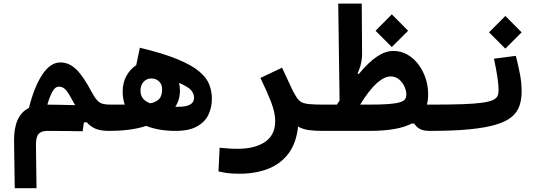

<svg xmlns="http://www.w3.org/2000/svg" viewBox="-20 -713 2970 1053"><path d="M61 319.3 57.1 60.1Q56.2 -7.8 75.9 -53.7Q95.7 -99.6 138.7 -121.1Q167.5 -236.3 211.7 -303.5Q255.9 -370.6 311 -370.6Q359.4 -370.6 398.7 -332Q438 -293.5 482.4 -209Q499 -177.7 512.9 -162.8Q526.9 -147.9 543.7 -143.6Q560.5 -139.2 585.9 -139.2Q622.6 -139.2 622.6 -65.9Q622.6 -24.4 610.1 -9.8Q597.7 4.9 580.1 4.9Q532.7 4.9 504.9 -6.6Q477.1 -18.1 456.1 -42H440.4L433.1 6.8Q373.5 5.9 327.1 5.4Q280.8 4.9 238.3 4.9Q206.5 4.9 191.7 21.5Q176.8 38.1 177.2 84L180.2 319.3ZM392.6 -136.2Q390.1 -139.6 388.2 -143.1Q362.3 -192.4 345.2 -215.1Q328.1 -237.8 302.2 -237.8Q283.7 -237.8 268.8 -212.9Q253.9 -188 239.7 -139.2Q272.9 -139.2 313.7 -138.2Q354.5 -137.2 392.6 -136.2Z M580.1 4.9Q551.8 4.9 551.8 -71.3Q551.8 -100.1 560.8 -119.6Q569.8 -139.2 585.9 -139.2Q594.2 -139.2 602.5 -139.2Q610.8 -139.2 619.1 -139.2Q630.4 -139.2 641.6 -139.2Q652.8 -139.2 664.1 -139.2Q652.8 -171.9 652.8 -210.9Q652.8 -259.3 673.3 -296.6Q693.8 -334 727.1 -355.5L747.1 -451.2Q875.5 -420.4 953.9 -387.9Q1032.2 -355.5 1073 -320.8Q1113.8 -286.1 1127.9 -248.8Q1142.1 -211.4 1142.1 -170.9Q1142.1 -125.5 1123.8 -85.4Q1105.5 -45.4 1061.8 -20.3Q1018.1 4.9 941.9 4.9Q897.5 4.9 856.7 -2Q815.9 -8.8 781.7 -22.5Q736.8 -7.8 686 -1.5Q635.3 4.9 580.1 4.9ZM802.7 -146.5Q814.9 -148.4 822.8 -151.4Q848.6 -161.1 858.9 -178.2Q869.1 -195.3 869.1 -222.2Q869.1 -251 852.1 -266.8Q835 -282.7 810.5 -282.7Q784.2 -282.7 767.3 -264.2Q750.5 -245.6 750.5 -215.3Q750.5 -189.5 764.2 -172.9Q777.8 -156.2 802.7 -146.5ZM941.4 -127.4Q950.7 -127.4 960.4 -127.4Q1000.5 -127.4 1022.5 -139.4Q1044.4 -151.4 1044.4 -177.2Q1044.4 -196.3 1030 -215.8Q1015.6 -235.4 961.9 -258.3Q966.8 -237.8 966.8 -217.3Q966.8 -189.9 960.2 -167.7Q953.6 -145.5 941.4 -127.4Z M1614.7 -19Q1605 72.3 1561.8 129.4Q1518.6 186.5 1449.7 213.1Q1380.9 239.7 1293.9 239.7Q1254.9 239.7 1230.2 236.6Q1205.6 233.4 1178.2 227.1L1184.6 97.2Q1212.4 99.6 1231.9 101.3Q1251.5 103 1284.2 103Q1377.9 103 1433.6 65.2Q1489.3 27.3 1489.3 -48.8Q1489.3 -95.2 1466.8 -153.3Q1444.3 -211.4 1408.2 -285.6L1526.9 -341.8Q1549.3 -294.4 1562.5 -264.9Q1575.7 -235.4 1585.7 -215.8Q1595.7 -196.3 1607.4 -178.2Q1618.2 -161.6 1632.6 -153.3Q1647 -145 1675.5 -142.1Q1704.1 -139.2 1757.8 -139.2Q1794.4 -139.2 1794.4 -75.7Q1794.4 -34.2 1782 -14.6Q1769.5 4.9 1752 4.9Q1703.1 4.9 1671.9 0.2Q1640.6 -4.4 1614.7 -19Z M2337.9 4.9Q2302.2 4.9 2283.2 -5.4Q2264.2 -15.6 2252 -35.2L2238.3 -35.6Q2161.6 4.9 2004.9 4.9H1749L1757.8 -139.2H1827.6Q1835 -150.9 1842.3 -161.6L1835 -693.4H1963.9L1965.8 -423.3Q1966.3 -362.3 1940.9 -311L1947.3 -306.6Q2001.5 -372.1 2047.6 -402.8Q2093.8 -433.6 2136.7 -433.6Q2179.2 -433.6 2214.4 -413.6Q2249.5 -393.6 2274.9 -359.6Q2300.3 -325.7 2314.2 -283.7Q2328.1 -241.7 2328.1 -197.8Q2328.1 -165.5 2321.3 -139.2Q2332 -139.2 2343.8 -139.2Q2380.4 -139.2 2380.4 -75.7Q2380.4 -34.2 2367.9 -14.6Q2355.5 4.9 2337.9 4.9ZM1955.1 -139.2H2000.5Q2069.3 -139.2 2110.8 -142.3Q2152.3 -145.5 2173.3 -152.1Q2194.3 -158.7 2201.4 -169.2Q2208.5 -179.7 2208.5 -194.3Q2208.5 -215.8 2197.8 -239Q2187 -262.2 2167.7 -278.1Q2148.4 -293.9 2122.6 -293.9Q2087.9 -293.9 2046.1 -256.6Q2004.4 -219.2 1955.1 -139.2ZM2128.9 -455.1 2039.6 -544.4 2128.9 -634.3 2218.3 -544.4Z M2337.9 4.9Q2323.7 4.9 2316.7 -13.2Q2309.6 -31.2 2309.6 -75.7Q2309.6 -115.2 2320.6 -127.2Q2331.5 -139.2 2343.8 -139.2Q2448.2 -139.2 2516.4 -141.6Q2584.5 -144 2624.5 -149.7Q2664.6 -155.3 2683.8 -164.6Q2703.1 -173.8 2708.7 -187Q2714.4 -200.2 2714.4 -218.3Q2714.4 -247.6 2708 -290Q2701.7 -332.5 2689 -391.1L2809.1 -406.7Q2824.2 -347.2 2832.5 -302.2Q2840.8 -257.3 2840.8 -211.4Q2840.8 -168.5 2829.3 -133.8Q2817.9 -99.1 2787.6 -73Q2757.3 -46.9 2700.9 -29.8Q2644.5 -12.7 2555.7 -3.9Q2466.8 4.9 2337.9 4.9ZM2751.5 -446.3 2662.1 -535.6 2751.5 -625.5 2840.8 -535.6Z"/></svg>

Font: Cascadia Code NF
Style: Bold
Weight: 700
Monospace: yes
Designer: Aaron Bell
Foundry: Saja Typeworks
Version: Version 2404.023; ttfautohint (v1.8.4)